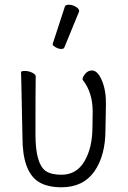

<svg xmlns="http://www.w3.org/2000/svg" viewBox="-20 -779 540 812"><path d="M240 13Q177 13 140 -12Q75 -57 75 -198Q71 -413 70 -440L69 -474Q70 -479 85 -479Q100 -479 115.5 -472Q131 -465 131 -456Q130 -401 130 -210Q130 -87 173 -56Q196 -40 240 -40Q304 -40 337.5 -97.5Q371 -155 371 -242L372 -306Q372 -388 330 -441L329 -444Q329 -453 340.5 -467Q352 -481 369 -481Q393 -481 411 -438.5Q429 -396 428 -337Q427 -278 426 -230Q426 -121 379 -54Q332 13 240 13ZM252 -578Q250 -572 239 -572Q228 -572 215.5 -579Q203 -586 203 -590V-594L254 -750Q256 -759 271 -759Q286 -759 300.5 -750.5Q315 -742 315 -732Q315 -730 314 -729Z"/></svg>

Font: LXGW WenKai Mono TC Light
Style: Regular
Weight: 300
Designer: LXGW / Fontworks Inc.
Foundry: LXGW / Fontworks Inc.
Version: Version 1.330